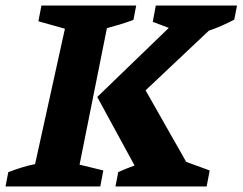

<svg xmlns="http://www.w3.org/2000/svg" viewBox="-48 -675 878 695"><path d="M-28 0 -18 -52Q6 -61 30 -68.5Q54 -76 79 -81L187 -571L91 -598L102 -655H445L435 -603Q408 -593 384.5 -586Q361 -579 339 -573L240 -79L326 -58L315 0ZM370 0 380 -52Q409 -65 439 -76L304 -324L563 -574L505 -596L516 -655H810L800 -604Q753 -579 708 -564L479 -348L626 -89L711 -58L700 0Z"/></svg>

Font: Piazzolla
Style: Bold Italic
Weight: 700
Italic angle: -11.3°
Designer: Juan Pablo del Peral
Foundry: Huerta Tipografica
Version: Version 1.330